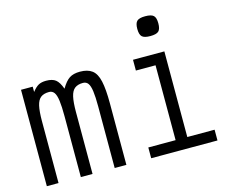

<svg xmlns="http://www.w3.org/2000/svg" viewBox="-115 -1024 1430 1189"><g transform="rotate(-15 600.0 -429.5)"><path d="M45 0V-618H120V-584Q141 -611 160 -621.5Q179 -632 209 -632Q249 -632 270 -615.5Q291 -599 307 -555Q333 -599 358.5 -615.5Q384 -632 426 -632Q475 -632 503.5 -610.5Q532 -589 543.5 -537Q555 -485 555 -395V0H480V-395Q480 -457 475 -493Q470 -529 458.5 -544.5Q447 -560 426 -560Q393 -560 373.5 -545Q354 -530 346 -494.5Q338 -459 338 -398V0H263V-389Q263 -453 258 -490.5Q253 -528 241 -544Q229 -560 209 -560Q175 -560 155.5 -545Q136 -530 128 -494.5Q120 -459 120 -398V0Z M889 0V-596L936 -549H763V-618H964V0ZM714 0V-69H1139V0ZM905 -732Q867 -732 852.5 -745.5Q838 -759 838 -796Q838 -832 852.5 -845.5Q867 -859 905 -859Q944 -859 958.5 -845.5Q973 -832 973 -796Q973 -759 958.5 -745.5Q944 -732 905 -732Z"/></g></svg>

Font: Victor Mono Thin
Style: Regular
Weight: 400
Monospace: yes
Version: Version 1.561;gftools[0.9.30]